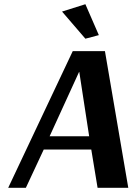

<svg xmlns="http://www.w3.org/2000/svg" viewBox="-20 -893 648 913"><path d="M386 -873 450 -726 386 -709 275 -838ZM479 -650 590 0H444L414 -182H188L103 0H19L326 -650ZM356 -551 216 -245H404L357 -551Z"/></svg>

Font: Arsenal
Style: Bold Italic
Weight: 700
Italic angle: -9.10001°
Designer: Andrij Shevchenko
Foundry: Stairsfor
Version: Version 2.001;PS 002.001;hotconv 1.0.88;makeotf.lib2.5.64775